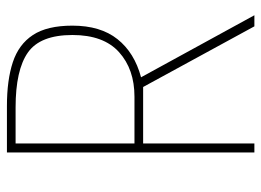

<svg xmlns="http://www.w3.org/2000/svg" viewBox="-120 -634 754 554"><g transform="rotate(-90 257.0 -357.0)"><path d="M228 -714Q303 -714 354.5 -697Q406 -680 433 -639Q460 -598 460 -525Q460 -444 421 -395Q382 -346 311 -327L490 0H458L283 -321H120V0H94V-714ZM224 -689H120V-346H255Q334 -346 383.5 -390.5Q433 -435 433 -525Q433 -618 382.5 -653.5Q332 -689 224 -689Z"/></g></svg>

Font: Noto Sans SemiCondensed Thin
Style: Regular
Weight: 100
Width: 4
Designer: Monotype Design Team
Foundry: Monotype Imaging Inc.
Version: Version 2.013; ttfautohint (v1.8.4.7-5d5b)